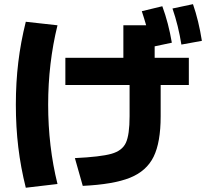

<svg xmlns="http://www.w3.org/2000/svg" viewBox="-20 -838 978 905"><path d="M590.8 -290V-437.5H288.1V-565.4H561.5V-718.8H668.9Q660.2 -749.5 648.4 -785.2L745.1 -808.6Q774.4 -729 790 -636.7L709 -619.6V-565.4H870.1V-437.5H737.3V-290Q737.3 -167 704.1 -99.4Q670.9 -31.7 592.8 -0.2Q514.6 31.2 370.1 38.1L333 -92.8Q453.6 -98.6 504.9 -113Q556.2 -127.4 573.5 -165.3Q590.8 -203.1 590.8 -290ZM54.7 -344.7Q54.7 -449.7 66.2 -544.7Q77.6 -639.6 101.6 -735.4L251 -718.8Q207 -540 207 -344.7Q207 -147.9 251 29.3L101.6 46.9Q77.6 -48.8 66.2 -144Q54.7 -239.3 54.7 -344.7ZM793 -797.9 889.6 -818.4Q916.5 -741.2 931.6 -645.5L835 -627.9Q820.8 -717.3 793 -797.9Z"/></svg>

Font: Pretendard ExtraBold
Style: Regular
Weight: 800
Designer: Base glyphs from Inter by Rasmus Andersson; Hangeul glyphs from Noto Sans CJK(Source Han Sans) by Jang Soo-young and Kan
Foundry: Kil Hyung-jin
Version: Version 1.309